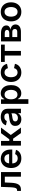

<svg xmlns="http://www.w3.org/2000/svg" viewBox="2212 -2806 797 5262"><g transform="rotate(-90 2611.0 -174.5)"><path d="M9.8 0V-105H27.8Q55.7 -105 73 -121.3Q90.3 -137.7 99.1 -179.4Q107.9 -221.2 110.8 -296.9L120.6 -545.9H526.9V0H399.9V-441.4H241.7L233.9 -270.5Q228 -127.4 184.1 -63.7Q140.1 0 52.2 0Z M902.8 11.2Q820.3 11.2 761 -23.4Q701.7 -58.1 669.7 -121.1Q637.7 -184.1 637.7 -269.5Q637.7 -353.5 669.2 -417.2Q700.7 -481 758.5 -516.8Q816.4 -552.7 894.5 -552.7Q960.9 -552.7 1017.8 -523.7Q1074.7 -494.6 1109.4 -433.8Q1144 -373 1144 -277.3V-237.3H764.2Q766.6 -164.6 804.9 -126.5Q843.3 -88.4 904.3 -88.4Q946.3 -88.4 976.3 -106.4Q1006.3 -124.5 1019 -159.2L1135.7 -135.3Q1116.2 -69.3 1054.9 -29.1Q993.7 11.2 902.8 11.2ZM764.6 -323.7H1020.5Q1014.6 -382.3 983.2 -417.7Q951.7 -453.1 895 -453.1Q836.9 -453.1 803 -415.8Q769 -378.4 764.6 -323.7Z M1252.9 0V-545.9H1379.9V-318.8H1425.8L1593.3 -545.9H1745.6L1543 -277.3L1747.6 0H1594.2L1442.4 -213.9H1379.9V0Z M1974.6 11.2Q1922.9 11.2 1881.3 -7.6Q1839.8 -26.4 1815.9 -63Q1792 -99.6 1792 -153.3Q1792 -214.8 1822 -248.8Q1852.1 -282.7 1899.7 -298.1Q1947.3 -313.5 2000 -318.8Q2071.3 -326.7 2103 -333.3Q2134.8 -339.8 2134.8 -368.2V-370.6Q2134.8 -410.6 2110.4 -432.9Q2085.9 -455.1 2039.6 -455.1Q1991.7 -455.1 1963.4 -434.1Q1935.1 -413.1 1925.3 -386.2L1807.6 -410.2Q1831.5 -482.4 1894.3 -517.6Q1957 -552.7 2039.1 -552.7Q2077.6 -552.7 2116.9 -543.7Q2156.2 -534.7 2189 -513.4Q2221.7 -492.2 2241.7 -455.8Q2261.7 -419.4 2261.7 -364.7V0H2140.1V-75.2H2135.3Q2117.2 -40 2077.6 -14.4Q2038.1 11.2 1974.6 11.2ZM2007.3 -83Q2065.9 -83 2100.8 -116.7Q2135.7 -150.4 2135.7 -195.8V-260.3Q2127 -253.4 2104.5 -248.3Q2082 -243.2 2056.9 -239.5Q2031.7 -235.8 2015.1 -233.4Q1972.2 -227.5 1943.6 -210Q1915 -192.4 1915 -154.8Q1915 -119.6 1940.9 -101.3Q1966.8 -83 2007.3 -83Z M2396.5 204.1V-545.9H2520.5V-455.6H2528.8Q2538.1 -474.6 2556.2 -497.3Q2574.2 -520 2605.5 -536.4Q2636.7 -552.7 2685.1 -552.7Q2748 -552.7 2799.1 -520.5Q2850.1 -488.3 2880.1 -425.5Q2910.2 -362.8 2910.2 -272Q2910.2 -182.1 2880.6 -119.1Q2851.1 -56.2 2800.3 -23.2Q2749.5 9.8 2684.6 9.8Q2637.7 9.8 2606.7 -6.1Q2575.7 -22 2557.1 -44.4Q2538.6 -66.9 2528.8 -86.4H2523.4V204.1ZM2650.4 -94.7Q2713.9 -94.7 2746.8 -145.3Q2779.8 -195.8 2779.8 -272.5Q2779.8 -348.6 2747.3 -398.4Q2714.8 -448.2 2650.4 -448.2Q2587.4 -448.2 2554.2 -400.1Q2521 -352.1 2521 -272.5Q2521 -192.9 2554.7 -143.8Q2588.4 -94.7 2650.4 -94.7Z M3257.3 11.2Q3177.7 11.2 3119.1 -24.2Q3060.5 -59.6 3028.6 -122.8Q2996.6 -186 2996.6 -270Q2996.6 -355 3028.6 -418.7Q3060.5 -482.4 3119.1 -517.6Q3177.7 -552.7 3257.3 -552.7Q3348.6 -552.7 3411.9 -507.1Q3475.1 -461.4 3492.7 -381.3L3374 -356.4Q3363.8 -398.9 3334 -424.3Q3304.2 -449.7 3258.3 -449.7Q3191.9 -449.7 3158.9 -398.4Q3126 -347.2 3126 -270.5Q3126 -220.2 3140.6 -179.7Q3155.3 -139.2 3184.6 -115.5Q3213.9 -91.8 3258.3 -91.8Q3305.2 -91.8 3335.2 -118.4Q3365.2 -145 3375.5 -189L3494.1 -164.1Q3476.6 -82.5 3413.1 -35.6Q3349.6 11.2 3257.3 11.2Z M3720.2 0V-442.9H3545.4V-545.9H4021V-442.9H3847.2V0Z M4107.9 0V-545.9H4336.4Q4432.6 -545.9 4489 -506.8Q4545.4 -467.8 4545.4 -398.9Q4545.4 -353.5 4514.4 -324.5Q4483.4 -295.4 4427.7 -285.2Q4491.2 -279.3 4531.7 -242.2Q4572.3 -205.1 4572.3 -147.9Q4572.3 -80.6 4519.8 -40.3Q4467.3 0 4372.1 0ZM4226.6 -100.6H4372.1Q4407.7 -100.6 4427.7 -117.4Q4447.8 -134.3 4447.8 -163.6Q4447.8 -197.8 4427.5 -217Q4407.2 -236.3 4372.1 -236.3H4226.6ZM4226.6 -319.3H4338.9Q4378.4 -319.3 4401.1 -336.2Q4423.8 -353 4423.8 -382.3Q4423.8 -411.1 4400.4 -427.2Q4377 -443.4 4336.4 -443.4H4226.6Z M4917.5 11.2Q4837.9 11.2 4779.3 -24.2Q4720.7 -59.6 4688.7 -122.8Q4656.7 -186 4656.7 -270Q4656.7 -355 4688.7 -418.7Q4720.7 -482.4 4779.3 -517.6Q4837.9 -552.7 4917.5 -552.7Q4997.1 -552.7 5055.7 -517.6Q5114.3 -482.4 5146.5 -418.7Q5178.7 -355 5178.7 -270Q5178.7 -186 5146.5 -122.8Q5114.3 -59.6 5055.7 -24.2Q4997.1 11.2 4917.5 11.2ZM4917.5 -91.8Q4961.9 -91.8 4991.2 -115.7Q5020.5 -139.6 5035.2 -180.2Q5049.8 -220.7 5049.8 -270.5Q5049.8 -320.8 5035.2 -361.3Q5020.5 -401.9 4991.2 -425.8Q4961.9 -449.7 4917.5 -449.7Q4873.5 -449.7 4844.2 -425.8Q4814.9 -401.9 4800.5 -361.3Q4786.1 -320.8 4786.1 -270.5Q4786.1 -220.7 4800.5 -180.2Q4814.9 -139.6 4844.2 -115.7Q4873.5 -91.8 4917.5 -91.8Z"/></g></svg>

Font: Inter SemiBold
Style: Regular
Weight: 600
Designer: Rasmus Andersson
Foundry: rsms
Version: Version 4.001;git-9221beed3